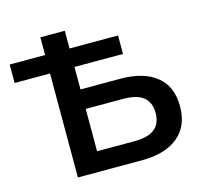

<svg xmlns="http://www.w3.org/2000/svg" viewBox="-122 -819 989 933"><g transform="rotate(-15 372.0 -352.5)"><path d="M158 0V-523H-20V-616H158V-705H281V-616H525V-523H281V-410H481Q597 -410 662 -358.5Q727 -307 727 -206Q727 -106 662 -53Q597 0 481 0ZM281 -99H467Q538 -99 571 -125.5Q604 -152 604 -206Q604 -259 571 -285.5Q538 -312 467 -312H281Z"/></g></svg>

Font: MulishBold
Style: Bold
Weight: 700
Designer: Vernon Adams
Foundry: Vernon Adams
Version: Version 3.602; ttfautohint (v1.8.3)